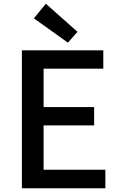

<svg xmlns="http://www.w3.org/2000/svg" viewBox="-20 -1006 640 1026"><path d="M97 0V-737H532V-639H213V-434H483V-336H213V-99H543V0ZM343 -778 161 -908 225 -986 394 -836Z"/></svg>

Font: Noto Sans SC Medium
Style: Regular
Weight: 500
Designer: Ryoko NISHIZUKA  (kana, bopomofo & ideographs); Paul D. Hunt (Latin, Greek & Cyrillic); Sandoll Communications , Soo-you
Foundry: Adobe
Version: Version 2.004-H2;hotconv 1.0.118;makeotfexe 2.5.65603